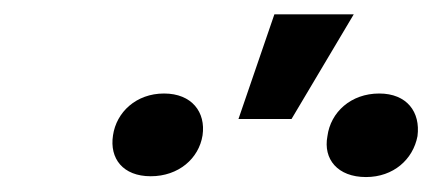

<svg xmlns="http://www.w3.org/2000/svg" viewBox="-20 -852 592 262"><path d="M305.4 -689.6H377.8L462.7 -832.4H354.4ZM134.2 -667.3C129.3 -635.7 147.7 -611.5 185.7 -611.5C223.7 -611.5 251.4 -635.7 256.4 -667.3C261 -698.9 241.8 -724.4 203.8 -724.4C165.8 -724.4 138.8 -698.9 134.2 -667.3ZM426.8 -666.2C420.8 -634.9 440.7 -610.4 479.4 -610.4C517 -610.4 543.7 -634.6 549.7 -666.2C554 -699.2 535.2 -724.4 497.5 -724.4C458.8 -724.4 431.1 -698.9 426.8 -666.2Z"/></svg>

Font: Margiela Sans Medium
Style: Italic
Weight: 500
Italic angle: -9.39999°
Designer: Stefan Endress, Andreas Faust
Version: Version 1.100;FEAKit 1.0